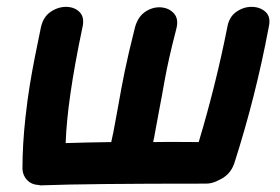

<svg xmlns="http://www.w3.org/2000/svg" viewBox="-20 -550 835 573"><path d="M108 3Q236 -2 595 -2Q614 -2 632 -12Q667 -27 679 -62Q743 -261 782 -469Q789 -499 773 -514Q757 -529 732 -529.5Q707 -530 685 -514.5Q663 -499 658 -467Q624 -296 573 -126Q470 -127 437 -126Q440 -138 444 -161.5Q448 -185 453.5 -213Q459 -241 463.5 -266Q468 -291 471 -308Q483 -375 506 -463Q514 -493 499.5 -509.5Q485 -526 461 -528Q437 -530 414.5 -515.5Q392 -501 383 -469Q371 -421 365 -395Q357 -360 352 -336Q347 -312 342 -285Q337 -258 329 -213Q317 -146 312 -126Q239 -125 176 -123Q180 -250 226 -468Q233 -498 218 -513.5Q203 -529 178.5 -529.5Q154 -530 131.5 -515Q109 -500 102 -468Q92 -420 84 -379.5Q76 -339 69 -296.5Q62 -254 56 -200Q47 -118 47 -46Q48 -26 61 -12.5Q74 1 94 2Q101 4 108 3Z"/></svg>

Font: Balsamiq Sans
Style: Bold Italic
Weight: 700
Italic angle: -12°
Designer: Michael Angeles
Foundry: Balsamiq SRL
Version: Version 1.020; ttfautohint (v1.8.4.7-5d5b);gftools[0.9.26]